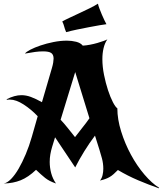

<svg xmlns="http://www.w3.org/2000/svg" viewBox="-37 -963 881 1039"><path d="M823 56Q766 36 710.5 12.5Q655 -11 601 -43Q588 -30 578 -21Q568 -12 557 -5.5Q546 1 533.5 5.5Q521 10 504 14Q514 2 518 -15Q522 -32 522 -50Q522 -79 514.5 -106.5Q507 -134 501 -153L477 -229Q448 -191 419.5 -145Q391 -99 370 -57Q353 -81 324.5 -125Q296 -169 261 -220L245 -168Q239 -148 235.5 -128Q232 -108 232 -87Q232 -56 240 -26Q248 4 266 30Q246 23 232.5 16Q219 9 207.5 0Q196 -9 184.5 -19.5Q173 -30 158 -44Q116 -4 75 12.5Q34 29 -17 30Q2 27 23 5.5Q44 -16 64 -50.5Q84 -85 102.5 -129Q121 -173 135 -222L167 -334Q132 -371 91 -397.5Q50 -424 17 -424Q15 -424 12 -424Q9 -424 0 -423L-1 -426Q42 -448 79 -448Q104 -448 130 -438.5Q156 -429 190 -410L244 -595Q249 -612 251 -625Q253 -638 253 -646Q253 -667 240.5 -676Q228 -685 196 -685Q176 -685 153 -682Q130 -679 98 -673Q104 -682 127 -694Q150 -706 182.5 -717Q215 -728 252.5 -735.5Q290 -743 325 -743Q351 -743 375 -737Q399 -731 411 -716Q429 -717 450 -721Q471 -725 490 -730.5Q509 -736 524 -741.5Q539 -747 544 -750Q530 -730 523.5 -702.5Q517 -675 517 -643Q517 -602 526 -557.5Q535 -513 547.5 -475Q560 -437 574 -410Q588 -383 598 -377Q598 -318 618.5 -252Q639 -186 671.5 -126Q704 -66 744.5 -18.5Q785 29 824 53ZM369 -221Q386 -244 407.5 -270.5Q429 -297 447 -323L370 -573L291 -315Q311 -294 331.5 -268Q352 -242 369 -221ZM300 -847Q312 -854 337.5 -866Q363 -878 392 -891.5Q421 -905 448.5 -918.5Q476 -932 493 -943Q495 -933 501 -917Q507 -901 514 -884.5Q521 -868 528 -853.5Q535 -839 539 -832Q528 -831 502.5 -826.5Q477 -822 445 -816Q413 -810 379.5 -803Q346 -796 321 -789Q313 -808 310.5 -819Q308 -830 300 -847Z"/></svg>

Font: New Rocker
Style: Regular
Weight: 400
Designer: Pablo Impallari, Brenda Gallo, Rodrigo Fuenzalida
Foundry: Pablo Impallari, Brenda Gallo, Rodrigo Fuenzalida
Version: Version 1.000; ttfautohint (v0.93) -l 8 -r 50 -G 200 -x 14 -